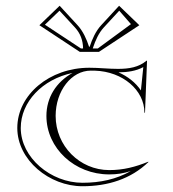

<svg xmlns="http://www.w3.org/2000/svg" viewBox="-20 -640 600 666"><path d="M288.9 -478C280.3 -504.2 268.3 -531.7 248.8 -552.8L186.9 -620L116.7 -552.5L256.9 -460H323.1L463.3 -552.5L393.1 -620L331.2 -552.8C311.7 -531.7 299.7 -504.2 291.1 -478ZM319.5 -472H301.8L302.5 -474.2C310.9 -499.7 322.4 -525.6 340 -544.7L393.6 -602.9L434.2 -556.3ZM260.5 -472 135.8 -554.3 186.4 -602.9 240 -544.7C258.9 -524.2 267.7 -500.1 268.2 -472ZM40 -196C40 -85 151 6 266 6C354 6 434 -19 495 -78L494 -79C450 -61 408 -50 359 -50C256.3 -50 173 -134.2 173 -238C173 -324.7 227.7 -395 295 -395C300.3 -395 304.7 -394.9 310 -394.8C404.9 -391.8 481 -327.9 481 -249H483L490 -429L488.5 -429.7C461 -406.4 427.2 -401.1 389.2 -401.1C373.4 -401.1 357 -402 340.3 -403C322.7 -404.1 307.7 -405 290 -405C152 -405 40 -311.4 40 -196ZM390.9 -389.1C421.5 -389.2 452.1 -393.5 477.1 -407.3L468.8 -326.4C450.4 -353.5 423.4 -374.9 390.9 -389.1ZM231.6 -387C175 -355.6 141 -301.7 141 -238C141 -125.9 238.7 -35 359 -35C385.6 -35 408.2 -38.5 433.5 -46.6C384.1 -18.3 327.8 -6 266 -6C156.4 -6 52 -93.2 52 -196C52 -286.7 127.1 -365.1 231.6 -387Z"/></svg>

Font: Sortefax
Style: Medium
Weight: 500
Designer: gluk
Foundry: gluk
Version: Version 0.261